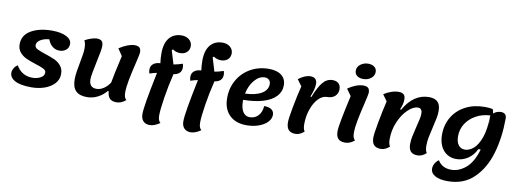

<svg xmlns="http://www.w3.org/2000/svg" viewBox="-76 -1309 5433 2019"><g transform="rotate(10 2640.5 -299.0)"><path d="M40 -91Q40 -114 54 -138Q68 -162 93 -179Q120 -130 163.5 -103Q207 -76 266 -76Q314 -76 352.5 -96Q391 -116 391 -153Q391 -176 363.5 -190.5Q336 -205 278 -223Q215 -243 174 -261.5Q133 -280 103.5 -314Q74 -348 74 -400Q74 -497 162 -548.5Q250 -600 386 -600Q482 -600 539 -571Q596 -542 596 -495Q596 -453 567 -429.5Q538 -406 495 -406Q455 -406 422.5 -431.5Q390 -457 372 -505Q315 -500 278 -476.5Q241 -453 241 -420Q241 -395 268 -380.5Q295 -366 356 -346Q418 -326 459 -307.5Q500 -289 529 -254.5Q558 -220 558 -167Q558 -106 517 -62.5Q476 -19 411.5 3Q347 25 275 25Q157 25 98.5 -6Q40 -37 40 -91Z M1281 -16Q1234 25 1181 25Q1134 25 1110 1Q1086 -23 1083 -73L1074 -78Q1036 -31 981.5 -3Q927 25 867 25Q786 25 747 -14.5Q708 -54 708 -137Q708 -175 714.5 -217Q721 -259 733 -323Q743 -376 748.5 -411Q754 -446 754 -474Q754 -530 737 -559Q770 -577 805.5 -588.5Q841 -600 863 -600Q900 -600 916.5 -584Q933 -568 933 -531Q933 -507 925 -463.5Q917 -420 901 -345Q890 -292 880.5 -241.5Q871 -191 871 -169Q871 -78 950 -78Q989 -78 1026.5 -102.5Q1064 -127 1092 -170Q1105 -249 1154 -463L1104 -538Q1201 -600 1268 -600Q1305 -600 1320.5 -584.5Q1336 -569 1336 -533Q1336 -519 1313 -422Q1287 -314 1271 -232.5Q1255 -151 1255 -92Q1255 -37 1281 -16Z M1672 -626 1660 -617 1704 -471Q1754 -480 1800 -496Q1807 -475 1807 -455Q1807 -419 1784.5 -397.5Q1762 -376 1722 -371Q1690 -241 1669.5 -110.5Q1649 20 1649 83Q1649 138 1676 159Q1616 200 1567 200Q1523 200 1498 173.5Q1473 147 1473 98Q1473 53 1491 -53.5Q1509 -160 1549 -354Q1513 -348 1471 -333Q1464 -354 1464 -374Q1464 -414 1491.5 -436Q1519 -458 1566 -460Q1559 -513 1559 -566Q1559 -673 1606.5 -730Q1654 -787 1738 -787Q1786 -787 1818 -760Q1850 -733 1850 -692Q1850 -651 1822.5 -626Q1795 -601 1751 -601Q1706 -601 1672 -626Z M2109 -626 2097 -617 2141 -471Q2191 -480 2237 -496Q2244 -475 2244 -455Q2244 -419 2221.5 -397.5Q2199 -376 2159 -371Q2127 -241 2106.5 -110.5Q2086 20 2086 83Q2086 138 2113 159Q2053 200 2004 200Q1960 200 1935 173.5Q1910 147 1910 98Q1910 53 1928 -53.5Q1946 -160 1986 -354Q1950 -348 1908 -333Q1901 -354 1901 -374Q1901 -414 1928.5 -436Q1956 -458 2003 -460Q1996 -513 1996 -566Q1996 -673 2043.5 -730Q2091 -787 2175 -787Q2223 -787 2255 -760Q2287 -733 2287 -692Q2287 -651 2259.5 -626Q2232 -601 2188 -601Q2143 -601 2109 -626Z M2490 -232V-219Q2490 -146 2516 -105Q2542 -64 2588 -64Q2644 -64 2680 -103Q2716 -142 2719 -206Q2771 -206 2798.5 -186.5Q2826 -167 2826 -130Q2826 -88 2792 -52.5Q2758 -17 2699.5 4Q2641 25 2570 25Q2453 25 2387 -41Q2321 -107 2321 -223Q2321 -330 2370.5 -416Q2420 -502 2507 -551Q2594 -600 2702 -600Q2789 -600 2837 -562Q2885 -524 2885 -456Q2885 -387 2838 -337Q2791 -287 2702 -260Q2613 -233 2490 -232ZM2498 -300Q2612 -305 2674.5 -342.5Q2737 -380 2737 -444Q2737 -471 2720 -487.5Q2703 -504 2675 -504Q2615 -504 2565.5 -446Q2516 -388 2498 -300Z M2995 -83Q2995 -121 3017.5 -243Q3040 -365 3068 -478L3018 -546Q3088 -599 3145 -599Q3181 -599 3198.5 -581Q3216 -563 3216 -531Q3216 -499 3207 -466Q3198 -433 3181 -390L3191 -385Q3233 -494 3276.5 -547Q3320 -600 3382 -600Q3423 -600 3446 -578Q3469 -556 3469 -517Q3469 -472 3438.5 -443.5Q3408 -415 3354 -415Q3305 -415 3262 -370.5Q3219 -326 3193 -251Q3167 -176 3167 -92Q3167 -41 3185 -16Q3141 25 3093 25Q3042 25 3018.5 -2Q2995 -29 2995 -83Z M3603 -740Q3603 -782 3639 -808.5Q3675 -835 3720 -835Q3761 -835 3786.5 -815.5Q3812 -796 3812 -763Q3812 -721 3777.5 -694Q3743 -667 3695 -667Q3654 -667 3628.5 -686.5Q3603 -706 3603 -740ZM3525 -78Q3525 -118 3543.5 -214.5Q3562 -311 3597 -467L3546 -538Q3584 -566 3628 -583Q3672 -600 3710 -600Q3747 -600 3762.5 -584.5Q3778 -569 3778 -533Q3778 -519 3755 -422Q3729 -314 3713 -232.5Q3697 -151 3697 -92Q3697 -36 3723 -16Q3676 25 3623 25Q3572 25 3548.5 -0.5Q3525 -26 3525 -78Z M3907 -78Q3907 -119 3930 -243.5Q3953 -368 3979 -478L3930 -546Q3967 -570 4008.5 -584.5Q4050 -599 4088 -599Q4125 -599 4142 -582Q4159 -565 4159 -531Q4159 -505 4152 -475.5Q4145 -446 4133 -422L4143 -417Q4247 -600 4411 -600Q4474 -600 4504.5 -569Q4535 -538 4535 -474Q4535 -438 4528 -400Q4521 -362 4505 -296Q4489 -231 4480 -184Q4471 -137 4471 -92Q4471 -41 4489 -16Q4445 25 4397 25Q4346 25 4323 -1Q4300 -27 4300 -78Q4300 -118 4308.5 -161Q4317 -204 4334 -272Q4348 -327 4354.5 -358Q4361 -389 4361 -414Q4361 -471 4316 -471Q4266 -471 4210 -418Q4154 -365 4116.5 -277.5Q4079 -190 4079 -92Q4079 -41 4097 -16Q4051 25 4005 25Q3954 25 3930.5 -1Q3907 -27 3907 -78Z M5243 -519Q5243 -319 5194 -148Q5145 23 5035.5 130Q4926 237 4755 237Q4669 237 4620.5 209.5Q4572 182 4572 133Q4572 106 4588 78.5Q4604 51 4628 36Q4673 112 4772 112Q4853 112 4926.5 50.5Q5000 -11 5041 -151H5016Q4984 -83 4927 -45.5Q4870 -8 4803 -8Q4747 -8 4703.5 -36Q4660 -64 4636.5 -115.5Q4613 -167 4613 -235Q4613 -340 4662 -423Q4711 -506 4800.5 -553Q4890 -600 5007 -600Q5054 -600 5092 -592Q5100 -571 5103 -547Q5139 -577 5184 -577Q5213 -577 5228 -562Q5243 -547 5243 -519ZM5078 -402Q5079 -421 5079 -461Q5079 -501 5078 -522H5077ZM5077 -522Q4992 -517 4925 -479.5Q4858 -442 4820 -382Q4782 -322 4782 -249Q4782 -188 4807 -154.5Q4832 -121 4877 -121Q4920 -121 4965.5 -157.5Q5011 -194 5044 -284Q5077 -374 5077 -522Z"/></g></svg>

Font: Lemonada SemiBold
Style: Regular
Weight: 600
Designer: Mohamed Gaber (Arabic) Eduardo Tunni (Latin)
Foundry: Kief Type Foundry
Version: Version 3.006